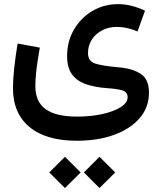

<svg xmlns="http://www.w3.org/2000/svg" viewBox="-20 -475 798 947"><path d="M223.1 375.5 300.3 298.3 377.9 375.5 300.3 452.6ZM394 375.5 470.7 298.3 548.3 375.5 470.7 452.6ZM695.3 -422.4 658.2 -319.8Q606.4 -342.3 556.6 -342.3Q516.6 -342.3 484.4 -325.7Q452.1 -309.1 433.1 -280Q414.1 -251 414.1 -213.4Q414.1 -172.9 450 -161.4Q485.8 -149.9 563.5 -143.1Q631.8 -137.7 673.3 -111.3Q714.8 -85 714.8 -17.6Q714.8 53.7 669.4 106.9Q624 160.2 543.7 189.7Q463.4 219.2 358.4 219.2Q207.5 219.2 125.7 151.6Q43.9 84 43.9 -41Q43.9 -80.1 50 -138.4Q56.2 -196.8 66.9 -260.3L176.3 -240.2Q164.6 -172.4 159.4 -128.9Q154.3 -85.4 154.3 -50.8Q154.3 26.4 204.6 63.2Q254.9 100.1 360.8 100.1Q429.2 100.1 485.6 87.4Q542 74.7 575.7 53.2Q609.4 31.7 609.4 4.9Q609.4 -22.9 580.1 -30.3Q550.8 -37.6 509.8 -40Q448.7 -44.4 404.1 -59.8Q359.4 -75.2 335.2 -108.2Q311 -141.1 311 -198.7Q311 -271 344.7 -328.9Q378.4 -386.7 435.5 -420.7Q492.7 -454.6 562.5 -454.6Q626.5 -454.6 695.3 -422.4Z"/></svg>

Font: Estedad-FD SemiBold
Style: Regular
Weight: 600
Designer: Amin Abedi
Version: Version 7.3